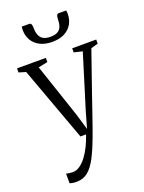

<svg xmlns="http://www.w3.org/2000/svg" viewBox="-186 -835 878 1171"><g transform="rotate(-20 253.0 -250.0)"><path d="M102 252Q86.5 252 74.8 250Q63 248 57 245V182.5Q63 185.5 75.2 187Q87.5 188.5 99.5 188.5Q123.5 188.5 146 173Q168.5 157.5 188.2 131Q208 104.5 224.5 70.8Q241 37 253.5 0H217L40.5 -482.5L-4.5 -496V-522.5H182.5V-495.5L122 -483L240 -132L270.5 -29.5L299.5 -131.5L408 -483L353.5 -496V-522.5H509.5V-496L463.5 -483Q437 -406.5 412.8 -337.2Q388.5 -268 368.2 -208.8Q348 -149.5 332 -103.2Q316 -57 305.2 -26Q294.5 5 289.5 17.5Q260 98.5 233 150.5Q206 202.5 175 227.2Q144 252 102 252ZM157.5 -752Q168 -752 171.5 -742.8Q175 -733.5 175 -720Q175 -693.5 182.2 -674Q189.5 -654.5 206.8 -644Q224 -633.5 254.5 -633.5Q284.5 -633.5 301.8 -644Q319 -654.5 325.8 -674Q332.5 -693.5 332.5 -720Q332.5 -733.5 336.2 -742.8Q340 -752 350 -752H398Q399 -746.5 399.5 -740.8Q400 -735 400 -729.5Q400 -692.5 383.2 -663.5Q366.5 -634.5 334 -617.5Q301.5 -600.5 254 -600.5Q207.5 -600.5 174.8 -617.5Q142 -634.5 125 -663.5Q108 -692.5 108 -729.5Q108 -735 108.5 -740.8Q109 -746.5 109.5 -752Z"/></g></svg>

Font: Merriweather 96pt Light
Style: Regular
Weight: 300
Version: Version 2.100